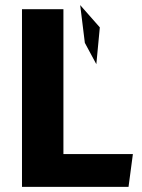

<svg xmlns="http://www.w3.org/2000/svg" viewBox="-20 -729 552 749"><path d="M227.4 -693.2V-128H498.4L481.4 0H65.8V-693.2ZM292.8 -709.2 369.4 -622.2 355.8 -478.6 311 -561.8Z"/></svg>

Font: Firava
Style: Regular
Weight: 400
Designer: Carrois Corporate & Edenspiekermann AG
Foundry: Greg Finn Gibson
Version: Version 5.000